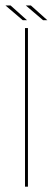

<svg xmlns="http://www.w3.org/2000/svg" viewBox="-34 -698 209 718"><path d="M59.5 0H70.5V-593H59.5ZM127 -622.5H143L81.5 -677.5H62.5ZM51 -622.5H67L5.5 -677.5H-13.5Z"/></svg>

Font: Anybody UltraCondensed Thin Thin
Style: Regular
Weight: 250
Version: Version 1.111